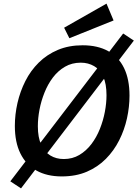

<svg xmlns="http://www.w3.org/2000/svg" viewBox="-20 -963 770 1060"><path d="M660 -778 719 -739 619 -608 607 -597 217 -86 215 -79 96 77 37 38 170 -136 180 -145 556 -637 560 -647ZM321 11Q239 11 181 -21.5Q123 -54 92.5 -116Q62 -178 62 -268Q62 -331 76.5 -394.5Q91 -458 120 -515.5Q149 -573 194 -617.5Q239 -662 299.5 -687.5Q360 -713 436 -713Q519 -713 577 -681Q635 -649 665 -587Q695 -525 695 -435Q695 -373 681 -309.5Q667 -246 638 -188.5Q609 -131 564.5 -86Q520 -41 459.5 -15Q399 11 321 11ZM332 -85Q380 -85 418 -107.5Q456 -130 484.5 -167.5Q513 -205 531.5 -251.5Q550 -298 559 -346Q568 -394 568 -437Q568 -500 550 -539.5Q532 -579 499.5 -598Q467 -617 426 -617Q377 -617 338.5 -594.5Q300 -572 272 -535Q244 -498 225.5 -451.5Q207 -405 198 -357.5Q189 -310 189 -266Q189 -204 207.5 -164Q226 -124 258 -104.5Q290 -85 332 -85ZM363 -752 334 -810 568 -943 607 -850Z"/></svg>

Font: Bitter Thin SemiBold
Style: Italic
Weight: 600
Italic angle: -9°
Version: Version 2.002